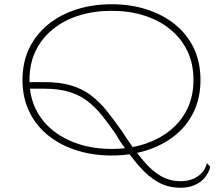

<svg xmlns="http://www.w3.org/2000/svg" viewBox="-20 -720 1051 905"><path d="M832 165Q773 165 726 139Q679 113 636.5 64Q594 15 546 -54L523 -92Q491 -138 460.5 -176Q430 -214 393.5 -242.5Q357 -271 307.5 -286.5Q258 -302 188 -302H111V-333H188Q263 -333 316 -317Q369 -301 409 -270.5Q449 -240 483.5 -197Q518 -154 556 -100L582 -60Q622 -2 659.5 42Q697 86 738.5 110Q780 134 832 134Q879 134 912.5 111Q946 88 955 49L971 66Q964 95 945 117.5Q926 140 897 152.5Q868 165 832 165ZM506 13Q418 13 342 -11Q266 -35 208.5 -80.5Q151 -126 118.5 -192.5Q86 -259 86 -343Q86 -428 118.5 -494Q151 -560 208.5 -606Q266 -652 342 -676Q418 -700 506 -700Q594 -700 670 -676Q746 -652 803.5 -606Q861 -560 893 -494Q925 -428 925 -343Q925 -259 893 -192.5Q861 -126 803.5 -80.5Q746 -35 670 -11Q594 13 506 13ZM506 -18Q589 -18 659 -40.5Q729 -63 781.5 -105Q834 -147 863 -207Q892 -267 892 -343Q892 -420 863 -480Q834 -540 781.5 -582.5Q729 -625 659 -647Q589 -669 506 -669Q423 -669 352.5 -647Q282 -625 229.5 -582.5Q177 -540 148 -480Q119 -420 119 -343Q119 -267 148 -207Q177 -147 229.5 -105Q282 -63 352.5 -40.5Q423 -18 506 -18Z"/></svg>

Font: BioRhyme SemiExpanded ExtraLight
Style: Regular
Weight: 250
Width: 6
Designer: Aoife Mooney
Foundry: Aoife Mooney Type
Version: Version 1.600;gftools[0.9.33]